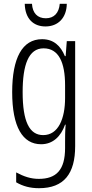

<svg xmlns="http://www.w3.org/2000/svg" viewBox="-20 -748 482 1009"><path d="M331 -728H294C290 -680 264 -652 221 -652C177 -652 151 -679 148 -728H110C112 -649 156 -609 219 -609C286 -609 330 -655 331 -728ZM201 -542C97 -542 44 -443 44 -264C44 -81 99 10 196 10C258 10 300 -31 322 -93H325C322 -57 322 -28 322 -2V30C322 146 275 192 184 192C142 192 106 180 65 158V210C101 231 139 241 185 241C317 241 375 164 375 20V-532H331L325 -453H321C299 -506 263 -542 201 -542ZM209 -494C289 -494 322 -419 322 -300V-233C322 -125 287 -38 207 -38C135 -38 99 -108 99 -264C99 -407 130 -494 209 -494Z"/></svg>

Font: Noto Sans Armenian ExtraCondensed Light
Style: Regular
Weight: 300
Width: 2
Designer: Monotype Design Team
Foundry: Monotype Imaging Inc.
Version: Version 2.008